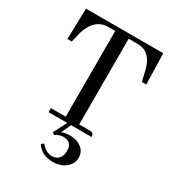

<svg xmlns="http://www.w3.org/2000/svg" viewBox="-191 -701 951 1038"><g transform="rotate(30 284.0 -182.0)"><path d="M217.8 83 231.4 91.8Q254.9 75.2 281.2 75.2Q327.1 75.2 334 117.2Q335 124 335 130.9Q335 181.6 295.9 194.3Q286.1 197.3 277.3 197.3Q238.3 196.3 209 158.2L193.4 169.9Q226.6 220.7 294.9 221.7Q359.4 221.7 391.6 180.7Q408.2 159.2 408.2 132.8Q408.2 80.1 353.5 58.6Q331.1 50.8 307.6 50.8Q279.3 50.8 256.8 60.5L284.2 0H412.1Q412.1 -21.5 396.5 -24.4Q391.6 -25.4 386.7 -25.4H320.3V-560.5H377Q456.1 -560.5 482.4 -464.8Q482.4 -460.9 483.4 -459L499 -393.6H526.4L521.5 -585.9H39.1L34.2 -393.6H61.5L77.1 -459Q108.4 -554.7 183.6 -560.5H236.3V-25.4H143.6V0H259.8Z"/></g></svg>

Font: Abhaya Libre
Style: Regular
Weight: 400
Designer: Pushpananda Ekanayake, Sol Matas, Pathum Egodawatta
Foundry: Mooniak
Version: Version 1.050 ; ttfautohint (v1.6)